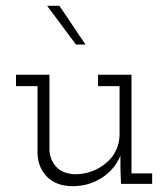

<svg xmlns="http://www.w3.org/2000/svg" viewBox="-20 -632 578 660"><path d="M394 -97V-52L396 0H503V-36H432V-375H317V-336H391V-170Q391 -140 378.5 -114.5Q366 -89 345 -72Q323 -53 295.5 -43Q268 -33 237 -33Q195 -35 173.5 -58.5Q152 -82 150 -115V-375H35V-336H109V-104Q111 -54 143 -23Q175 8 230 8Q285 8 329.5 -20.5Q374 -49 394 -97ZM274 -479Q251 -512 229 -545.5Q207 -579 184 -612H142Q167 -579 191.5 -545.5Q216 -512 241 -479Z"/></svg>

Font: Josefin Slab Thin
Style: Regular
Weight: 400
Version: Version 2.000